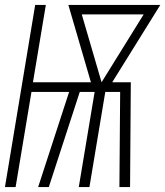

<svg xmlns="http://www.w3.org/2000/svg" viewBox="-21 -755 667 775"><path d="M-1 0 121 -735H164L112 -423H346L255 -735H626L432 -423H507L504 0H461L464 -384H404L340 0H297L361 -384H301L176 0H133L258 -384H106L42 0ZM389 -423 559 -697H309Z"/></svg>

Font: Iosevka SS04 XLt Ex Obl
Style: Regular
Weight: 200
Width: 7
Italic angle: -9°
Monospace: yes
Designer: Belleve Invis
Foundry: Belleve Invis
Version: Version 19.0.0; ttfautohint (v1.8.4)